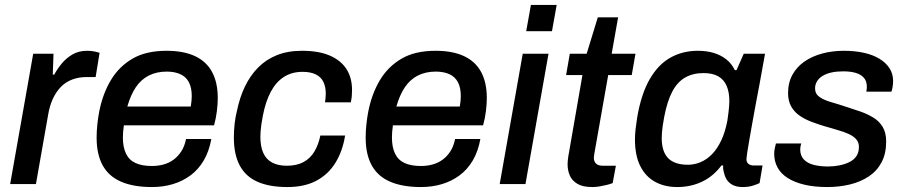

<svg xmlns="http://www.w3.org/2000/svg" viewBox="-20 -743 3656 775"><path d="M21 0 114 -526H196L193 -442H199Q212 -466 230 -487.5Q248 -509 273 -523.5Q298 -538 332 -538Q349 -538 362.5 -535Q376 -532 382 -530L366 -432H330Q298 -432 271.5 -422Q245 -412 225.5 -392Q206 -372 193 -343.5Q180 -315 174 -278L125 0Z M593 12Q519 12 469 -9.5Q419 -31 394.5 -75.5Q370 -120 370 -187Q370 -214 373 -242Q376 -270 381 -295Q395 -365 427.5 -419.5Q460 -474 514.5 -506Q569 -538 652 -538Q721 -538 767 -516.5Q813 -495 836 -452.5Q859 -410 859 -347Q859 -324 855.5 -295Q852 -266 844 -237H480Q478 -223 477 -211.5Q476 -200 476 -188Q476 -149 488.5 -123Q501 -97 527 -85Q553 -73 593 -73Q618 -73 640 -79Q662 -85 680 -98Q698 -111 711.5 -131.5Q725 -152 731 -182H833Q824 -132 802.5 -95.5Q781 -59 749.5 -35.5Q718 -12 678.5 0Q639 12 593 12ZM494 -313H750Q752 -325 753 -335.5Q754 -346 754 -355Q754 -389 742.5 -411Q731 -433 708 -443.5Q685 -454 653 -454Q612 -454 580.5 -438Q549 -422 528 -390.5Q507 -359 494 -313Z M1140 12Q1068 12 1020 -9Q972 -30 948 -74.5Q924 -119 924 -187Q924 -215 927 -243Q930 -271 937 -298Q948 -351 969 -394.5Q990 -438 1022 -470.5Q1054 -503 1098 -520.5Q1142 -538 1199 -538Q1266 -538 1310.5 -519Q1355 -500 1378 -465Q1401 -430 1401 -379Q1401 -368 1400 -355.5Q1399 -343 1396 -330H1292Q1293 -339 1294 -347.5Q1295 -356 1295 -365Q1295 -392 1285.5 -412Q1276 -432 1255 -442.5Q1234 -453 1201 -453Q1158 -453 1126 -432.5Q1094 -412 1073 -372.5Q1052 -333 1041 -276Q1037 -256 1035 -241Q1033 -226 1032 -214Q1031 -202 1031 -192Q1031 -151 1043 -125Q1055 -99 1079 -86.5Q1103 -74 1138 -74Q1178 -74 1205.5 -89Q1233 -104 1249.5 -132Q1266 -160 1273 -196H1373Q1363 -133 1334 -86Q1305 -39 1257 -13.5Q1209 12 1140 12Z M1679 12Q1605 12 1555 -9.5Q1505 -31 1480.5 -75.5Q1456 -120 1456 -187Q1456 -214 1459 -242Q1462 -270 1467 -295Q1481 -365 1513.5 -419.5Q1546 -474 1600.5 -506Q1655 -538 1738 -538Q1807 -538 1853 -516.5Q1899 -495 1922 -452.5Q1945 -410 1945 -347Q1945 -324 1941.5 -295Q1938 -266 1930 -237H1566Q1564 -223 1563 -211.5Q1562 -200 1562 -188Q1562 -149 1574.5 -123Q1587 -97 1613 -85Q1639 -73 1679 -73Q1704 -73 1726 -79Q1748 -85 1766 -98Q1784 -111 1797.5 -131.5Q1811 -152 1817 -182H1919Q1910 -132 1888.5 -95.5Q1867 -59 1835.5 -35.5Q1804 -12 1764.5 0Q1725 12 1679 12ZM1580 -313H1836Q1838 -325 1839 -335.5Q1840 -346 1840 -355Q1840 -389 1828.5 -411Q1817 -433 1794 -443.5Q1771 -454 1739 -454Q1698 -454 1666.5 -438Q1635 -422 1614 -390.5Q1593 -359 1580 -313Z M2104 -617 2123 -723H2227L2208 -617ZM1997 0 2090 -526H2194L2101 0Z M2371 12Q2332 12 2310.5 -1Q2289 -14 2280 -34.5Q2271 -55 2271 -81Q2271 -89 2272 -96.5Q2273 -104 2274 -112L2331 -440H2265L2280 -526H2348L2393 -673H2475L2449 -526H2545L2530 -440H2435L2381 -134Q2380 -130 2378.5 -119.5Q2377 -109 2377 -106Q2377 -91 2386 -82.5Q2395 -74 2414 -74H2466L2453 -4Q2443 0 2429 3.5Q2415 7 2400 9.5Q2385 12 2371 12Z M2714 12Q2662 12 2623.5 -9.5Q2585 -31 2564 -73.5Q2543 -116 2543 -180Q2543 -200 2545.5 -222Q2548 -244 2552 -269Q2568 -363 2602 -422.5Q2636 -482 2685.5 -510Q2735 -538 2797 -538Q2832 -538 2860.5 -529.5Q2889 -521 2911 -504Q2933 -487 2946 -460H2953L2982 -526H3068L3045 -399Q3038 -362 3030.5 -322.5Q3023 -283 3016.5 -245.5Q3010 -208 3004.5 -177.5Q2999 -147 2996 -126.5Q2993 -106 2993 -101Q2993 -88 3001 -81.5Q3009 -75 3022 -75H3058L3046 -4Q3036 1 3018.5 6.5Q3001 12 2977 12Q2950 12 2932 0.5Q2914 -11 2906 -33Q2903 -42 2900.5 -52.5Q2898 -63 2899 -75H2892Q2859 -31 2813.5 -9.5Q2768 12 2714 12ZM2757 -78Q2783 -78 2808 -88.5Q2833 -99 2854 -120.5Q2875 -142 2891 -175.5Q2907 -209 2916 -256Q2919 -275 2920.5 -289Q2922 -303 2923 -314Q2924 -325 2924 -334Q2924 -371 2913 -396.5Q2902 -422 2879 -435Q2856 -448 2820 -448Q2777 -448 2745.5 -430Q2714 -412 2693.5 -373Q2673 -334 2661 -271Q2657 -250 2655 -235Q2653 -220 2652 -208Q2651 -196 2651 -186Q2651 -131 2677 -104.5Q2703 -78 2757 -78Z M3319 12Q3267 12 3227 2.5Q3187 -7 3159.5 -24.5Q3132 -42 3118.5 -67Q3105 -92 3105 -122Q3105 -134 3107.5 -145Q3110 -156 3112 -164H3214Q3212 -158 3211 -151Q3210 -144 3210 -140Q3210 -115 3224.5 -99.5Q3239 -84 3264.5 -77.5Q3290 -71 3322 -71Q3346 -71 3368.5 -75.5Q3391 -80 3409 -89Q3427 -98 3437 -113Q3447 -128 3447 -150Q3447 -169 3435.5 -181.5Q3424 -194 3405 -202.5Q3386 -211 3361.5 -218Q3337 -225 3310 -233Q3283 -241 3256.5 -251Q3230 -261 3208.5 -275.5Q3187 -290 3174 -312.5Q3161 -335 3161 -367Q3161 -409 3178.5 -441Q3196 -473 3227 -494.5Q3258 -516 3299 -527Q3340 -538 3386 -538Q3430 -538 3466.5 -530Q3503 -522 3529.5 -506Q3556 -490 3570.5 -467.5Q3585 -445 3585 -416Q3585 -402 3582.5 -389.5Q3580 -377 3578 -373H3477Q3478 -379 3478.5 -384Q3479 -389 3479 -393Q3479 -415 3467.5 -428.5Q3456 -442 3435 -448.5Q3414 -455 3384 -455Q3357 -455 3336.5 -450.5Q3316 -446 3301 -437Q3286 -428 3278 -415Q3270 -402 3270 -386Q3270 -364 3288 -351.5Q3306 -339 3334 -331Q3362 -323 3395 -312Q3424 -303 3452.5 -293Q3481 -283 3505 -268.5Q3529 -254 3543 -230.5Q3557 -207 3557 -172Q3557 -123 3538.5 -88Q3520 -53 3487 -31Q3454 -9 3411 1.5Q3368 12 3319 12Z"/></svg>

Font: Archivo SemiBold Medium
Style: Italic
Weight: 500
Italic angle: -10°
Version: Version 2.001